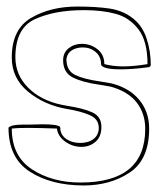

<svg xmlns="http://www.w3.org/2000/svg" viewBox="-20 -546 490 587"><path d="M349 -334Q295 -334 289 -348V-349Q289 -373 272.5 -387Q256 -401 233 -401Q214 -401 200 -392.5Q186 -384 183 -366Q183 -330 209.5 -317Q236 -304 286 -297Q317 -292 321 -291Q376 -277 406 -240.5Q436 -204 436 -153Q436 -58 376.5 -18.5Q317 21 236 21Q137 21 71.5 -21Q6 -63 6 -156Q15 -165 49 -165H65L110 -166Q156 -166 164 -158V-154L167 -153H164Q166 -132 183.5 -120.5Q201 -109 225 -109Q251 -109 266.5 -121.5Q282 -134 282 -155Q282 -182 254.5 -194Q227 -206 184 -213Q115 -225 65.5 -266Q16 -307 16 -370Q16 -457 75.5 -491.5Q135 -526 216 -526Q273 -526 314 -520Q355 -514 385 -491Q415 -468 428 -429Q441 -390 441 -346L437 -341Q388 -334 349 -334ZM431 -350Q431 -420 403.5 -456Q376 -492 334.5 -503.5Q293 -515 237 -515Q147 -515 87 -487.5Q27 -460 27 -371Q27 -317 66 -278Q105 -239 167 -226L188 -222Q234 -215 262 -202.5Q290 -190 290 -158Q290 -128 272 -112.5Q254 -97 229 -97Q202 -97 179.5 -113Q157 -129 154 -153Q96 -155 66 -155Q32 -155 16 -153Q16 -69 77.5 -28.5Q139 12 226 12Q424 12 424 -152Q424 -199 398 -232.5Q372 -266 319 -281Q315 -282 284 -287Q233 -294 203 -309Q173 -324 173 -362Q173 -385 190 -398.5Q207 -412 230 -412Q257 -412 278 -395.5Q299 -379 299 -350Q326 -343 357 -343Q389 -343 431 -350Z"/></svg>

Font: Londrina Outline
Style: Regular
Weight: 400
Designer: Marcelo Magalhaes
Foundry: Marcelo Magalhães
Version: Version 1.002